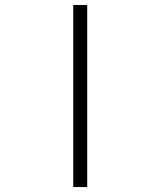

<svg xmlns="http://www.w3.org/2000/svg" viewBox="-20 -753 646 773"><path d="M274.9 0V-732.9H331.1V0Z"/></svg>

Font: XB Kayhan
Style: Italic
Weight: 400
Italic angle: -12°
Designer: Behnam
Foundry: Irmug
Version: Version 7.300 2009